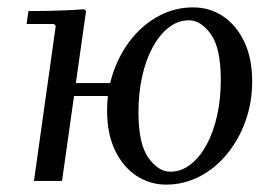

<svg xmlns="http://www.w3.org/2000/svg" viewBox="-20 -490 751 520"><path d="M315 -230H177V-265H315ZM72 0 131 -420 126 -425H52L57 -460Q83 -460 107.5 -460.5Q132 -461 157 -462Q182 -463 208 -465L213 -460L148 0ZM503 -470Q548 -470 584 -446Q620 -422 641.5 -377Q663 -332 663 -270Q663 -213 645 -162.5Q627 -112 595 -73Q563 -34 520.5 -12Q478 10 430 10Q386 10 349.5 -14Q313 -38 291.5 -83Q270 -128 270 -190Q270 -247 288 -297.5Q306 -348 338 -387Q370 -426 412.5 -448Q455 -470 503 -470ZM441 -25Q471 -25 496 -44.5Q521 -64 539.5 -98Q558 -132 568 -177Q578 -222 578 -274Q578 -360 551 -397.5Q524 -435 492 -435Q462 -435 437 -415.5Q412 -396 393.5 -362Q375 -328 365 -283Q355 -238 355 -186Q355 -100 382 -62.5Q409 -25 441 -25Z"/></svg>

Font: Brygada 1918
Style: Italic
Weight: 400
Italic angle: -8°
Designer: Mateusz Machalski | Borys Kosmynka | Przemek Hoffer
Foundry: NIEPODLEGLA 2018
Version: Version 3.006